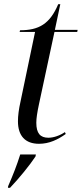

<svg xmlns="http://www.w3.org/2000/svg" viewBox="-20 -679 392 920"><path d="M167 10C216 10 257 -10 295 -37L291 -46C268 -30 237 -19 212 -19C173 -19 154 -40 154 -91C154 -111 158 -139 167 -181L241 -526H350L352 -536H243L269 -659H259C219 -564 166 -534 76 -534L74 -526H148L78 -191C70 -155 66 -124 66 -98C66 -28 101 10 167 10ZM19 213 18 221H28C71 176 123 112 150 71L152 61H77C61 112 43 158 19 213Z"/></svg>

Font: Noto Serif Display SemiCondensed
Style: Italic
Weight: 400
Width: 4
Italic angle: -12°
Designer: Monotype Design Team
Foundry: Monotype Imaging Inc.
Version: Version 2.009